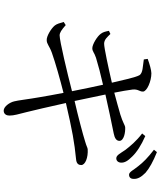

<svg xmlns="http://www.w3.org/2000/svg" viewBox="65 -889 870 1040"><g transform="rotate(90 500.0 -369.0)"><path d="M703 -704C745 -672 772 -639 792 -613C810 -587 820 -565 836 -564C850 -563 860 -573 861 -589C862 -609 852 -626 828 -650C804 -675 767 -699 717 -721ZM302 -713C337 -707 377 -709 388 -688C399 -668 414 -601 428 -540C346 -521 239 -498 217 -498C194 -498 180 -516 164 -532L147 -524C151 -503 154 -492 163 -480C177 -460 221 -434 241 -434C259 -434 265 -445 293 -454C332 -466 385 -480 439 -492C448 -453 461 -389 474 -324C374 -298 201 -257 172 -257C157 -257 142 -267 116 -290L99 -279C105 -257 110 -241 118 -231C134 -211 176 -186 197 -187C219 -187 229 -202 266 -215C319 -234 412 -260 483 -278C493 -228 501 -181 507 -146C517 -90 524 -28 529 -11C535 15 558 46 579 46C599 46 606 30 606 15C606 -11 598 -34 587 -79C577 -118 559 -197 538 -291C689 -326 751 -337 842 -346C868 -348 874 -361 874 -374C874 -396 833 -412 788 -409C779 -408 774 -403 746 -395C712 -384 606 -356 527 -338C516 -391 504 -448 492 -505C553 -519 648 -539 703 -550C728 -555 743 -564 743 -581C743 -605 697 -614 668 -612C659 -611 643 -599 601 -586C565 -576 525 -564 482 -553C474 -595 469 -620 465 -652C462 -683 477 -690 476 -709C475 -730 420 -754 377 -754C361 -754 325 -744 299 -734ZM791 -768C835 -734 859 -710 880 -683C901 -658 910 -634 926 -633C940 -633 949 -641 949 -658C950 -679 940 -698 916 -722C892 -743 854 -764 804 -784Z"/></g></svg>

Font: Noto Serif CJK JP
Style: Regular
Weight: 400
Designer: Ryoko NISHIZUKA 西塚涼子 (kana & ideographs); Frank Grießhammer (Latin, Greek & Cyrillic); Wenlong ZHANG 张文龙 (bopomofo); San
Foundry: Adobe Systems Incorporated
Version: Version 1.000;PS 1;hotconv 16.6.53;makeotf.lib2.5.65590